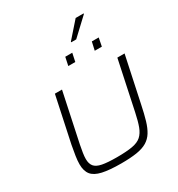

<svg xmlns="http://www.w3.org/2000/svg" viewBox="-248 -1259 1326 1427"><g transform="rotate(-30 415.0 -545.0)"><path d="M373 8Q272 8 211.5 -5.5Q151 -19 125 -51.5Q99 -84 99 -141Q99 -172 105 -211Q111 -250 120 -298L203 -688H264L175 -268Q168 -232 163.5 -203.5Q159 -175 159 -152Q159 -112 177.5 -89Q196 -66 241.5 -57Q287 -48 367 -48Q450 -48 500 -57Q550 -66 577 -90.5Q604 -115 620 -158Q636 -201 650 -268L739 -688H801L718 -298Q703 -225 687.5 -172.5Q672 -120 650 -85Q628 -50 593.5 -29.5Q559 -9 505.5 -0.5Q452 8 373 8ZM619 -816 635 -887H694L680 -816ZM392 -816 407 -887H467L452 -816ZM499 -958V-963L618 -1098H686V-1093L542 -958Z"/></g></svg>

Font: Saira Expanded Light
Style: Italic
Weight: 300
Width: 7
Italic angle: -12°
Designer: Hector Gatti with collaboration of the Omnibus-Type team
Foundry: Omnibus-Type
Version: Version 1.101